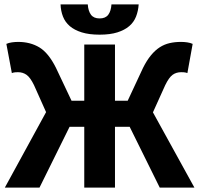

<svg xmlns="http://www.w3.org/2000/svg" viewBox="-20 -855 908 875"><path d="M2 0 190 -344 135 -467Q118 -502 101 -514Q84 -526 62 -526Q57 -526 49.5 -525.5Q42 -525 34 -522L9 -655Q20 -660 34.5 -662Q49 -664 63 -664Q118 -664 159.5 -639Q201 -614 235 -546L306 -396H364V-652H504V-396H562L632 -546Q649 -580 668 -603Q687 -626 708 -639.5Q729 -653 753 -658.5Q777 -664 805 -664Q819 -664 833 -662Q847 -660 858 -655L834 -522Q826 -525 818.5 -525.5Q811 -526 806 -526Q783 -526 766.5 -514Q750 -502 733 -467L677 -343L866 0H708L571 -277H504V0H364V-277H297L160 0ZM434 -697Q386 -697 352.5 -707.5Q319 -718 298 -736Q277 -754 267 -779.5Q257 -805 256 -835H380Q382 -805 394.5 -788Q407 -771 434 -771Q461 -771 473.5 -788Q486 -805 488 -835H612Q610 -805 600 -779.5Q590 -754 569 -736Q548 -718 515 -707.5Q482 -697 434 -697Z"/></svg>

Font: hySource Sans Pro
Style: Bold
Weight: 700
Designer: Paul D. Hunt
Foundry: Adobe Systems Incorporated
Version: Version 2.021;PS 2.000;hotconv 1.0.86;makeotf.lib2.5.63406